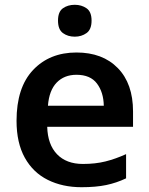

<svg xmlns="http://www.w3.org/2000/svg" viewBox="-20 -771 621 801"><path d="M299 -552Q408 -552 471.5 -487Q535 -422 535 -306V-242H177Q179 -168 218 -127.5Q257 -87 326 -87Q378 -87 420 -97.5Q462 -108 506 -128V-27Q466 -8 423 1Q380 10 320 10Q241 10 179.5 -20.5Q118 -51 83.5 -113Q49 -175 49 -267Q49 -406 118 -479Q187 -552 299 -552ZM299 -459Q248 -459 216.5 -426.5Q185 -394 180 -330H413Q412 -386 384.5 -422.5Q357 -459 299 -459ZM292 -751Q320 -751 341 -736.5Q362 -722 362 -685Q362 -648 341 -633Q320 -618 292 -618Q263 -618 242.5 -633Q222 -648 222 -685Q222 -722 242.5 -736.5Q263 -751 292 -751Z"/></svg>

Font: Noto Sans Gujarati UI SemiBold
Style: Regular
Weight: 600
Designer: Jelle Bosma - Monotype Design Team, Universal Thirst
Foundry: Monotype Imaging Inc.
Version: Version 2.106; ttfautohint (v1.8.4.7-5d5b)